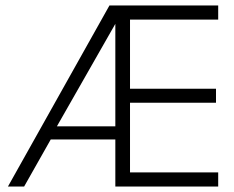

<svg xmlns="http://www.w3.org/2000/svg" viewBox="-20 -680 853 700"><path d="M379 -660H775.5V-608.5H454V-356.5H767.5V-305.5H454V-51.5H775.5V0H400.5V-171.5H165L68 0H9ZM187.5 -219.5H400.5V-593Z"/></svg>

Font: League Spartan Light
Style: Regular
Weight: 277
Foundry: The League of Moveable Type
Version: Version 2.002